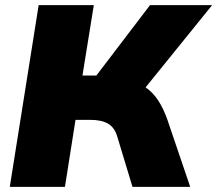

<svg xmlns="http://www.w3.org/2000/svg" viewBox="-20 -725 843 745"><path d="M18 0 130 -705H344L300 -432H354L562 -705H803L545 -386Q574 -366 594 -335Q614 -304 629 -262L718 0H494L435 -195Q425 -230 399.5 -245Q374 -260 330 -260H273L232 0Z"/></svg>

Font: Winston Black
Style: Italic
Weight: 900
Italic angle: -9°
Designer: Original fonts by Vernon Adams / Changes by Cristiano Sobral
Foundry: VOriginal fonts by Vernon Adams / Changes by Cristiano Sobral
Version: Version 2.503;July 17, 2020;FontCreator 13.0.0.2655 64-bit